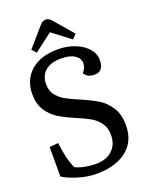

<svg xmlns="http://www.w3.org/2000/svg" viewBox="-158 -921 768 1006"><g transform="rotate(-20 226.5 -418.5)"><path d="M18 -45V-209L67 -214Q73 -166 80.5 -133Q88 -100 103 -66Q153 -43 217 -43Q273 -43 307.5 -74Q342 -105 342 -160Q342 -199 322.5 -226Q303 -253 274.5 -269.5Q246 -286 198 -306Q144 -329 109.5 -350.5Q75 -372 51 -408.5Q27 -445 27 -499Q27 -580 81.5 -628Q136 -676 233 -676Q283 -676 326.5 -659Q370 -642 395.5 -613Q421 -584 421 -549Q421 -485 371 -485Q348 -485 335.5 -492Q323 -499 313 -513Q334 -534 334 -564Q334 -590 307 -607.5Q280 -625 232 -625Q176 -625 144.5 -599Q113 -573 113 -524Q113 -488 131.5 -464Q150 -440 177 -424.5Q204 -409 252 -389Q310 -364 346 -342Q382 -320 407.5 -280.5Q433 -241 433 -181Q433 -90 370 -41.5Q307 7 203 7Q151 7 96.5 -10.5Q42 -28 18 -45ZM195 -828Q209 -844 226 -844Q244 -844 257 -828L349 -721L326 -697L225 -774L124 -697L102 -721Z"/></g></svg>

Font: Caladea
Style: Regular
Weight: 400
Designer: Carolina Giovagnoli and Andres Torresi
Foundry: Carolina Giovagnoli & Andres Torresi
Version: Version 1.001